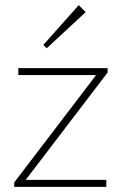

<svg xmlns="http://www.w3.org/2000/svg" viewBox="-20 -724 473 744"><path d="M35 -17 360 -443H397L72 -17ZM35 0V-17L56 -27H392V0ZM51 -433V-460H397V-443L366 -433ZM161 -537 148 -550 285 -704 312 -677Z"/></svg>

Font: Outfit Thin Thin
Style: Regular
Weight: 250
Version: Version 1.100;gftools[0.9.27]